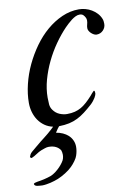

<svg xmlns="http://www.w3.org/2000/svg" viewBox="-111 -531 586 831"><g transform="rotate(-10 182.0 -115.5)"><path d="M-28.3 233.9Q-26.9 231 -22.2 229.7Q-17.6 228.5 -11.2 227.1Q-5.4 226.1 2.4 224.9Q10.3 223.6 18.3 221.7Q26.4 219.7 34.4 217.5Q42.5 215.3 48.8 212.9Q60.1 208.5 71.3 200Q82.5 191.4 91.6 181.9Q100.6 172.4 106.9 163.1Q113.3 153.8 114.7 147.9Q117.2 139.2 117.2 131.3Q117.2 125.5 116.2 120.4Q115.2 115.2 113.8 111.3Q106.9 100.1 94 93.5Q81.1 86.9 62.5 86.9Q54.2 86.9 45.4 90.1Q36.6 93.3 28.3 96.2Q17.6 100.6 6.1 108.4Q-5.4 116.2 -15.6 120.6Q-16.1 120.6 -16.6 121.1Q-17.1 121.6 -18.1 121.6Q-20 121.6 -22 119.6Q-23.9 117.7 -24.9 116.7Q-22.5 109.9 -20.3 105.7Q-18.1 101.6 -12.7 96.2Q-9.8 93.8 -3.4 88.4Q2.9 83 10 77.1Q17.1 71.3 23.2 66.2Q29.3 61 31.7 59.1Q38.6 53.7 49.6 45.2Q60.5 36.6 68.8 29.8Q78.6 21.5 85.2 15.4Q91.8 9.3 96.7 4.4Q76.2 0 60.3 -11.2Q44.4 -22.5 33.4 -38.6Q22.5 -54.7 16.8 -74.5Q11.2 -94.2 11.2 -114.7Q11.2 -154.3 21.5 -196.5Q31.7 -238.8 50.5 -278.8Q69.3 -318.8 95.2 -355Q121.1 -391.1 152.6 -418Q184.1 -444.8 220 -460.7Q255.9 -476.6 294.4 -476.6Q308.6 -476.6 323 -472.7Q337.4 -468.8 350.1 -461.2Q362.8 -453.6 372.8 -442.9Q382.8 -432.1 388.2 -418.9Q390.6 -413.6 391.4 -407.2Q392.1 -400.9 392.1 -395.5Q392.1 -379.4 380.4 -367.4Q368.7 -355.5 351.6 -355.5Q346.2 -355.5 340.1 -358.6Q334 -361.8 328.6 -366.7Q323.2 -371.6 319.8 -377.7Q316.4 -383.8 316.4 -389.6Q316.4 -397.9 318.8 -406.2Q321.3 -414.6 321.3 -423.3Q321.3 -430.7 317.9 -436.5Q315.4 -441.9 309.8 -447.8Q304.2 -453.6 293.5 -453.6Q284.7 -453.6 275.6 -449.2Q266.6 -444.8 257.8 -438.2Q249 -431.6 240.7 -423.8Q232.4 -416 226.1 -409.7Q200.7 -383.3 177 -349.6Q153.3 -315.9 135.3 -278.3Q117.2 -240.7 106.2 -201.2Q95.2 -161.6 95.2 -123.5Q95.2 -107.9 96.4 -93.8Q97.7 -79.6 106 -68.4Q117.2 -52.7 133.8 -45.9Q150.4 -39.1 166 -39.1Q185.5 -39.1 200.7 -43Q215.8 -46.9 228.8 -54.4Q241.7 -62 253.9 -73Q266.1 -84 279.3 -98.6Q283.7 -104 288.1 -109.1Q292.5 -114.3 296.9 -118.2Q300.8 -118.2 301.3 -113.5Q301.8 -108.9 301.8 -105.5Q301.8 -103 300 -98.4Q298.3 -93.8 294.7 -87.6Q291 -81.5 285.6 -74.7Q280.3 -67.9 273.4 -61.5Q254.4 -44.4 238 -32Q221.7 -19.5 204.6 -11Q187.5 -2.4 167.7 2Q147.9 6.3 122.6 6.8Q117.7 12.2 114.7 16.8Q111.8 21.5 104.5 32.2Q120.1 34.7 133.8 40.8Q147.5 46.9 157.7 56.4Q168 65.9 173.8 78.9Q179.7 91.8 179.7 106.9Q179.7 125.5 173.3 144.5Q170.4 154.3 161.1 167.2Q151.9 180.2 141.6 189.9Q130.4 201.2 112.5 212.4Q94.7 223.6 78.1 230.5Q70.8 233.4 61.8 236.3Q52.7 239.3 43.2 241.5Q33.7 243.7 24.2 245.1Q14.6 246.6 6.3 246.6Q1 246.1 -4.9 245.8Q-10.7 245.6 -15.6 244.6Q-20.5 243.7 -24.2 241.2Q-27.8 238.8 -28.3 233.9Z"/></g></svg>

Font: IM FELL French Canon
Style: Italic
Weight: 400
Italic angle: -17°
Designer: Igino Marini
Foundry: Igino Marini
Version: 3.00